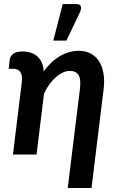

<svg xmlns="http://www.w3.org/2000/svg" viewBox="-20 -776 590 964"><path d="M23.5 0ZM439.5 168 500 -326.5C504 -357.5 503.8 -385.1 499.2 -409.2C494.8 -433.4 487 -453.8 476 -470.2C465 -486.8 450.9 -499.3 433.8 -508C416.6 -516.7 397.3 -521 376 -521C344 -521 312.9 -512.4 282.8 -495.2C252.6 -478.1 224.8 -452.2 199.5 -417.5C198.5 -434.8 195.2 -449.8 189.5 -462.2C183.8 -474.8 176.3 -485.1 167 -493.2C157.7 -501.4 146.8 -507.5 134.2 -511.5C121.8 -515.5 108.3 -517.5 94 -517.5C72 -517.5 56 -513.5 46 -505.5C36 -497.5 30.3 -488 29 -477L23.5 -430.5H46.5C63.2 -430.5 75.2 -425.1 82.5 -414.2C89.8 -403.4 92.2 -386.5 89.5 -363.5L45 0H163.5L201 -306.5C209.3 -323.8 218.7 -339.6 229 -353.8C239.3 -367.9 250.2 -379.8 261.5 -389.5C272.8 -399.2 284.3 -406.7 296 -412C307.7 -417.3 319 -420 330 -420C351.7 -420 366.7 -412.8 375 -398.2C383.3 -383.8 385.3 -359.8 381 -326.5L320 168ZM247.5 -572H313.5L382 -716C387.3 -728 388.5 -737.6 385.5 -744.8C382.5 -751.9 375.7 -755.5 365 -755.5H295Z"/></svg>

Font: Lato
Style: Bold Italic
Weight: 700
Italic angle: -7°
Designer: Lukasz Dziedzic
Foundry: tyPoland Lukasz Dziedzic
Version: Version 2.007; 2014-02-27